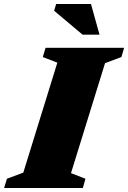

<svg xmlns="http://www.w3.org/2000/svg" viewBox="-52 -936 638 956"><path d="M233.5 -624 161 -652 175 -698H566L552.5 -652L471 -621.5L301.5 -74L373.5 -46L360.5 0H-31.5L-17.5 -46L64 -76.5ZM443.5 -763.5H359L217.5 -882.5L227.5 -916H401Z"/></svg>

Font: Newsreader 9pt ExtraBold
Style: Italic
Weight: 800
Italic angle: -17°
Designer: Hugues Gentile
Foundry: Production Type
Version: Version 1.003